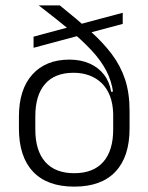

<svg xmlns="http://www.w3.org/2000/svg" viewBox="-20 -683 553 715"><path d="M256.5 12Q155.5 12 103 -43.8Q50.5 -99.5 50.5 -204.5V-249Q50.5 -350 100.5 -405.5Q150.5 -461 238.5 -461Q281 -461 314 -446.2Q347 -431.5 367.5 -404.8Q388 -378 394 -341L410.5 -343.5L401.5 -259.5Q400.5 -297 389.5 -325.5Q378.5 -354 358.8 -373.2Q339 -392.5 312.5 -402.2Q286 -412 254 -412Q184 -412 147.8 -370.2Q111.5 -328.5 111.5 -250V-201Q111.5 -122 148.5 -80Q185.5 -38 256.5 -38Q327.5 -38 364.5 -80Q401.5 -122 401.5 -201Q401.5 -223.5 401.5 -244.8Q401.5 -266 401.5 -290Q401 -304.5 401 -314.5Q401 -324.5 401.5 -338Q395.5 -382 375.8 -419.8Q356 -457.5 321.5 -494.8Q287 -532 237.8 -572.8Q188.5 -613.5 124 -663H202.5Q266 -612 314.5 -568.8Q363 -525.5 396 -481.8Q429 -438 445.8 -387.2Q462.5 -336.5 462.5 -270V-204.5Q462.5 -99.5 410 -43.8Q357.5 12 256.5 12ZM437 -594 105 -505V-546.5L437 -635.5Z"/></svg>

Font: Anek Malayalam Medium Light
Style: Regular
Weight: 300
Version: Version 1.003